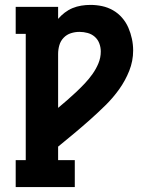

<svg xmlns="http://www.w3.org/2000/svg" viewBox="-20 -763 640 783"><path d="M44 0V-110H85V-625H44V-735H217V-686Q229 -700 244 -711.5Q259 -723 276 -730Q293 -737 311.5 -740Q330 -743 349 -743Q373 -743 396.5 -738Q420 -733 441 -721Q462 -709 478 -690.5Q494 -672 503.5 -650Q513 -628 518 -604.5Q523 -581 523 -557Q523 -514 507 -474Q491 -434 466 -399Q441 -364 410.5 -334Q380 -304 348 -275.5Q316 -247 283 -219.5Q250 -192 217 -165V-110H285V0ZM217 -323Q236 -339 254.5 -355Q273 -371 291 -388Q309 -405 326 -423Q343 -441 357.5 -461.5Q372 -482 381.5 -505Q391 -528 391 -553Q391 -570 385 -586Q379 -602 366.5 -613Q354 -624 337.5 -628.5Q321 -633 304 -633Q286 -633 269 -627.5Q252 -622 239.5 -609Q227 -596 222 -578.5Q217 -561 217 -543Z"/></svg>

Font: Iosevka HT Extrabold Extended
Style: Regular
Weight: 800
Width: 7
Monospace: yes
Designer: Belleve Invis
Foundry: Belleve Invis
Version: Version 32.3.0; ttfautohint (v1.8.4)